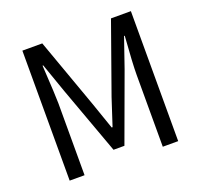

<svg xmlns="http://www.w3.org/2000/svg" viewBox="-126 -875 1065 1018"><g transform="rotate(-20 406.0 -366.5)"><path d="M99.6 0V-733.4H211.9L352.5 -340.8L405.3 -188.5H410.2L460 -340.8L599.6 -733.4H711.9V0H625V-406.2Q625 -467.8 636.7 -622.1H632.8L575.2 -455.1L435.5 -74.2H374L235.4 -455.1L176.8 -622.1H172.9Q183.6 -445.3 183.6 -406.2V0Z"/></g></svg>

Font: Gen Shin Gothic Regular
Style: Regular
Weight: 400
Designer: [Source Han Sans]
Ryoko NISHIZUKA  (kana & ideographs); Paul D. Hunt (Latin, Greek & Cyrillic); Wenlong ZHANG  (bopomofo
Version: Version 1.002.20150607